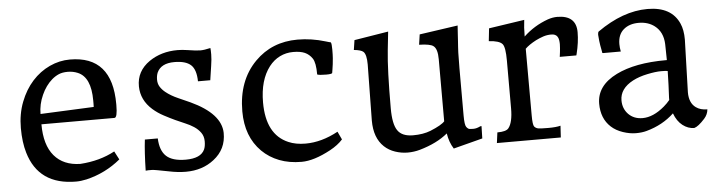

<svg xmlns="http://www.w3.org/2000/svg" viewBox="-41 -760 3501 941"><g transform="rotate(-5 1709.0 -290.0)"><path d="M329.1 -76.2Q425.8 -82.5 499.5 -122.6L521 -81.5Q447.3 -20.5 353 2Q324.7 8.3 301.3 8.3Q117.2 8.3 69.3 -154.3Q53.7 -206.5 53.7 -276.1Q53.7 -345.7 76.4 -404.3Q99.1 -462.9 136.5 -504.2Q173.8 -545.4 222.2 -567.9Q270.5 -590.3 322.3 -590.3Q529.8 -590.3 529.8 -353V-348.1Q529.8 -286.1 515.1 -286.1H155.8Q155.8 -184.1 200.9 -130.9Q246.1 -77.6 329.1 -76.2ZM418.5 -348.6Q418.9 -358.9 418.9 -364.3V-380.4Q418.9 -495.1 355.5 -521.5Q332.5 -531.2 306.4 -531.2Q280.3 -531.2 262.2 -523.4Q244.1 -515.6 228.3 -502Q212.4 -488.3 199.2 -470Q186 -451.7 176.3 -429.7Q155.8 -384.3 155.8 -336.9Z M1013.2 -586.4Q1014.6 -577.6 1014.6 -554.7Q1014.6 -531.7 1009.3 -498L999 -429.2H938.5Q937.5 -486.8 912.6 -509.8Q887.2 -533.2 831.1 -533.2Q765.6 -533.2 745.6 -489.3Q739.3 -474.1 739.3 -454.3Q739.3 -434.6 748.8 -419.4Q758.3 -404.3 773.9 -391.6Q799.3 -371.1 835 -355.5L893.1 -329.6Q1040 -261.2 1042 -166.5Q1043 -86.4 980 -37.6Q922.9 7.3 841.3 7.3Q802.2 7.3 757.8 -2Q687 -16.1 676.3 -16.1H657.7Q650.4 -16.1 645 -15.1Q647 -107.9 654.3 -167.5H717.8Q720.2 -107.4 750.2 -79.6Q780.3 -51.8 845.7 -51.8Q919.9 -51.8 939 -93.8Q945.8 -108.9 945.8 -133.5Q945.8 -158.2 932.9 -176.3Q919.9 -194.3 900.6 -207Q881.3 -219.7 858.6 -229Q835.9 -238.3 811.3 -249.8Q786.6 -261.2 757.1 -276.9Q727.5 -292.5 703.6 -313.5Q648.9 -361.8 647.9 -429.2Q647 -504.4 712.4 -549.8Q771.5 -590.3 851.6 -590.3Q874 -590.3 898.4 -586.4Q944.3 -579.1 963.4 -579.1Q982.4 -579.1 1013.2 -586.4Z M1437.5 -79.1Q1516.6 -79.1 1598.1 -123.5L1616.7 -84Q1593.3 -57.6 1553.7 -36.1Q1471.2 8.3 1410.4 8.3Q1349.6 8.3 1301 -10.5Q1252.4 -29.3 1216.8 -64.5Q1142.1 -138.7 1142.1 -263.2Q1142.1 -414.6 1232.4 -505.9Q1315.9 -590.3 1441.9 -590.3Q1510.7 -590.3 1579.6 -569.3L1592.8 -565.4Q1599.1 -563.5 1604 -562.5Q1607.9 -554.7 1607.9 -527.3Q1607.9 -500 1606.7 -484.6Q1605.5 -469.2 1603.8 -455.1Q1602.1 -440.9 1600.1 -429.7L1597.2 -412.1Q1594.2 -407.2 1566.9 -407.2Q1533.7 -407.2 1523.4 -411.6Q1523.4 -469.7 1509 -491Q1494.6 -512.2 1472.9 -522Q1451.2 -531.7 1415.8 -531.7Q1380.4 -531.7 1350.1 -516.8Q1319.8 -502 1296.9 -472.7Q1247.1 -408.2 1247.1 -297.9Q1247.1 -140.1 1353.5 -94.7Q1389.2 -79.1 1437.5 -79.1Z M2297.4 -88.9 2301.3 -89.4H2303.7L2302.2 -28.8L2158.7 8.3Q2137.7 -24.4 2130.9 -68.4Q2078.1 -24.4 1992.7 0Q1963.4 8.3 1932.4 8.3Q1901.4 8.3 1870.8 -2Q1840.3 -12.2 1817.9 -33.2Q1770.5 -77.6 1770.5 -163.1L1774.4 -439Q1774.4 -487.8 1759.3 -502Q1748 -512.2 1712.9 -515.6L1720.2 -563.5L1888.2 -590.8L1878.4 -500Q1868.2 -406.2 1868.2 -214.8Q1868.2 -136.7 1890.1 -105.5Q1911.6 -73.7 1966.3 -73.7Q2015.6 -73.7 2051.8 -87.9Q2109.4 -111.3 2124.5 -129.9L2123.5 -129.4V-434.1Q2123.5 -485.4 2103.5 -500Q2087.9 -512.2 2033.7 -513.2L2041 -563.5L2230 -590.8Q2228.5 -565.4 2227.1 -546.9L2225.1 -514.2Q2224.1 -498 2223.1 -485.1Q2222.2 -472.2 2221.7 -458Q2220.7 -429.7 2220.7 -381.3V-148.9Q2220.7 -102.1 2228.8 -91.8Q2236.8 -81.5 2243.9 -80.6Q2251 -79.6 2259.3 -79.6H2263.7Q2278.8 -79.6 2297.4 -88.9Z M2689.5 -57.6 2686 0H2371.6L2378.4 -51.8Q2421.4 -51.8 2433.6 -66.9Q2455.6 -94.2 2455.6 -163.6V-398.9Q2455.6 -464.8 2441.9 -480.5Q2426.8 -498 2375.5 -501L2382.3 -563.5L2557.6 -589.8Q2552.7 -554.2 2552.7 -508.3Q2604 -557.1 2672.9 -582Q2697.3 -590.3 2719.2 -590.3Q2813 -590.3 2813 -506.8Q2813 -457.5 2798.8 -400.9Q2797.9 -397 2797.4 -395.8Q2796.9 -394.5 2796.9 -394H2715.3L2718.3 -417L2720.2 -436.5Q2721.2 -445.8 2721.2 -456.1Q2721.2 -466.3 2719.5 -476.6Q2717.8 -486.8 2712.9 -493.7Q2704.1 -506.8 2683.1 -506.8Q2662.1 -506.8 2643.3 -500.5Q2624.5 -494.1 2606.9 -485.4Q2571.3 -466.8 2551.8 -447.3L2552.7 -447.8L2553.2 -120.1Q2553.2 -73.7 2560.5 -64.9Q2567.9 -56.2 2579.8 -54Q2591.8 -51.8 2629.9 -51.8Q2668 -51.8 2689.5 -57.6Z M3333.5 -425.3 3325.7 -166Q3325.7 -113.8 3357.4 -90.8Q3379.4 -74.7 3413.6 -74.7Q3411.6 -49.8 3393.6 -29.8Q3361.8 5.4 3341.8 10.7Q3311.5 10.7 3284.9 -9.8Q3258.3 -30.3 3243.7 -69.8Q3188 -17.1 3107.4 4.9Q3085 11.2 3054.9 11.2Q3024.9 11.2 2991 -0.2Q2957 -11.7 2934.1 -32.7Q2887.7 -75.2 2887.7 -148.4Q2887.7 -237.3 2987.3 -286.6Q3080.1 -332.5 3231.4 -332.5H3236.8Q3236.8 -363.3 3235.8 -392.6L3235.4 -412.1Q3232.9 -471.2 3192.9 -502Q3161.1 -526.4 3114.7 -526.4Q3068.4 -526.4 3040 -501.7Q3011.7 -477.1 3011.7 -430.7Q3011.7 -413.6 3015.6 -394H2928.2L2924.8 -395Q2923.3 -402.8 2921.9 -411.6Q2917.5 -432.6 2914.8 -455.3Q2912.1 -478 2912.1 -485.4Q2912.1 -496.1 2916 -501Q3042.5 -590.3 3163.6 -590.3Q3281.7 -590.3 3319.3 -504.4Q3333.5 -472.7 3333.5 -425.3ZM3231.4 -147Q3234.9 -208.5 3236.3 -278.8Q3231 -280.8 3203.9 -280.8Q3176.8 -280.8 3135.5 -272.2Q3094.2 -263.7 3063.5 -247.6Q2998 -212.9 2998 -154.8Q2998 -114.3 3024.4 -86.9Q3051.3 -59.6 3093.8 -59.6Q3146.5 -59.6 3202.1 -106.9Q3218.8 -121.1 3231.4 -136.7Z"/></g></svg>

Font: HeadlandOne
Style: Regular
Weight: 400
Designer: Gary Lonergan
Foundry: Sorkin Type Co.
Version: Version 1.002